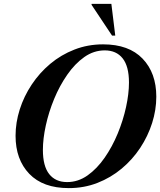

<svg xmlns="http://www.w3.org/2000/svg" viewBox="-20 -955 824 987"><path d="M783.5 -458Q783.5 -390 762 -322.5Q740.5 -255 700.8 -194.8Q661 -134.5 605.2 -88Q549.5 -41.5 481 -14.8Q412.5 12 333.5 12Q201 12 130.5 -61.5Q60 -135 60 -257Q60 -325 81.5 -392.5Q103 -460 143 -520.2Q183 -580.5 238.5 -627Q294 -673.5 362.8 -700.2Q431.5 -727 510 -727Q642.5 -727 713 -653.5Q783.5 -580 783.5 -458ZM200.5 -184.5Q200.5 -101 233 -60Q265.5 -19 325 -19Q381.5 -19 430 -53.2Q478.5 -87.5 517.8 -144Q557 -200.5 585 -268.2Q613 -336 628 -404.8Q643 -473.5 643 -530.5Q643 -614 610.5 -655Q578 -696 518.5 -696Q462 -696 413.5 -661.8Q365 -627.5 325.8 -571Q286.5 -514.5 258.5 -446.8Q230.5 -379 215.5 -310.2Q200.5 -241.5 200.5 -184.5ZM572.5 -772H556L450.5 -930.5L451 -935H552.5Z"/></svg>

Font: Newsreader 72pt SemiBold
Style: Italic
Weight: 600
Italic angle: -17°
Designer: Hugues Gentile
Foundry: Production Type
Version: Version 1.003; ttfautohint (v1.8.3)